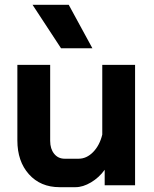

<svg xmlns="http://www.w3.org/2000/svg" viewBox="-20 -768 638 796"><path d="M52 -186V-499H188V-184Q188 -151 204.5 -130.5Q221 -110 248 -110H306Q339 -110 366 -137.5Q393 -165 404 -210V-499H540V0H414V-64Q391 -32 357.5 -12Q324 8 293 8H227Q148 8 100 -45.5Q52 -99 52 -186ZM115 -748H265L363 -568H233Z"/></svg>

Font: Bai Jamjuree
Style: Bold
Weight: 700
Designer: Katatrad Aksorn Co.,Ltd.
Foundry: Cadson Demak Co.,Ltd.
Version: Version 1.000; ttfautohint (v1.6)